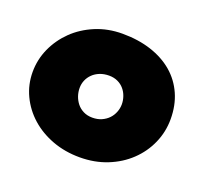

<svg xmlns="http://www.w3.org/2000/svg" viewBox="-78 -745 596 563"><g transform="rotate(20 220.0 -464.0)"><path d="M433.6 -468.8Q433.6 -428.7 417.7 -393.1Q401.9 -357.4 373.5 -330.6Q345.2 -303.7 306.2 -288.1Q267.1 -272.5 220.7 -272.5Q174.8 -272.5 135.5 -287.1Q96.2 -301.8 67.4 -327.4Q38.6 -353 22.2 -387.5Q5.9 -421.9 5.9 -460.9Q5.9 -499.5 21.7 -534.7Q37.6 -569.8 65.4 -596.9Q93.3 -624 131.8 -640.1Q170.4 -656.2 215.8 -656.2Q265.1 -656.2 305.4 -643.1Q345.7 -629.9 374.3 -605.5Q402.8 -581.1 418.2 -546.4Q433.6 -511.7 433.6 -468.8ZM284.2 -460.9Q284.2 -473.1 280 -485.1Q275.9 -497.1 267.8 -506.6Q259.8 -516.1 247.8 -521.7Q235.8 -527.3 220.7 -527.3Q205.1 -527.3 192.1 -522.2Q179.2 -517.1 170.2 -508.3Q161.1 -499.5 156.2 -488Q151.4 -476.6 151.4 -463.9Q151.4 -451.2 155.5 -439Q159.7 -426.8 167.7 -416.7Q175.8 -406.7 188 -400.6Q200.2 -394.5 215.8 -394.5Q231.9 -394.5 244.6 -400.1Q257.3 -405.8 266.1 -415Q274.9 -424.3 279.5 -436.3Q284.2 -448.2 284.2 -460.9Z"/></g></svg>

Font: Luckiest Guy RUS-BEL-UKR
Style: Regular
Weight: 400
Designer: Astigmatic (AOETI)
Foundry: Astigmatic (AOETI)
Version: Version 1.00 March 11, 2019, initial release